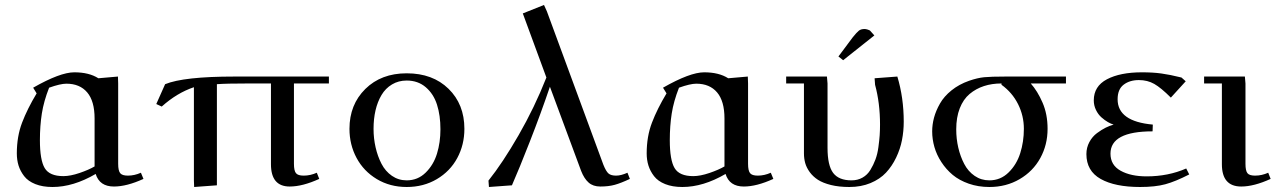

<svg xmlns="http://www.w3.org/2000/svg" viewBox="-20 -748 5169 775"><path d="M47.9 -128.9Q47.9 -197.3 69.1 -252.9Q90.3 -308.6 127.9 -371.1L113.8 -394Q222.7 -456.1 279.8 -456.1Q339.4 -456.1 377 -432.1L456.1 -439L457 -411.1V-86.9Q457 -59.1 465.1 -49.1Q473.1 -39.1 496.1 -39.1Q522.9 -39.1 548.8 -50.8L559.1 -25.9Q491.7 4.9 439.9 4.9Q381.8 4.9 366.2 -45.9Q275.9 6.8 191.9 6.8Q151.9 6.8 122.6 -4.9Q93.3 -16.6 77.6 -36.9Q62 -57.1 54.9 -79.8Q47.9 -102.5 47.9 -128.9ZM141.1 -182.1Q141.1 -102.1 160.4 -69.6Q179.7 -37.1 235.8 -37.1Q264.2 -37.1 301.3 -49.8Q338.4 -62.5 361.8 -76.2V-270Q361.8 -339.8 332 -375Q302.2 -410.2 248 -410.2Q223.6 -410.2 178.2 -394Q156.7 -339.4 148.9 -289.8Q141.1 -240.2 141.1 -182.1Z M610.8 -328.1 646.5 -408.2Q721.2 -439 926.8 -439H1307.6V-411.1H1166.5V-86.9Q1166.5 -59.1 1174.6 -49.1Q1182.6 -39.1 1205.6 -39.1Q1232.9 -39.1 1258.8 -50.8L1268.6 -25.9Q1201.2 4.9 1149.4 4.9Q1073.7 4.9 1073.7 -85V-411.1H983.4Q892.6 -411.1 855.5 -408.2V0L763.7 6.8L762.7 -19V-396Q694.3 -373 632.8 -317.9Z M1390.6 -228Q1390.6 -325.7 1454.6 -388.9Q1518.6 -452.1 1621.6 -452.1Q1726.6 -452.1 1790.5 -389.6Q1854.5 -327.1 1854.5 -228Q1854.5 -163.6 1825.7 -110.1Q1796.9 -56.6 1743.2 -24.9Q1689.5 6.8 1621.6 6.8Q1554.2 6.8 1501 -25.1Q1447.8 -57.1 1419.2 -110.6Q1390.6 -164.1 1390.6 -228ZM1487.8 -228Q1487.8 -189.5 1496.1 -153.1Q1504.4 -116.7 1520 -86.7Q1535.6 -56.6 1562 -38.3Q1588.4 -20 1621.6 -20Q1666.5 -20 1698.2 -51.3Q1730 -82.5 1743.9 -127.9Q1757.8 -173.3 1757.8 -226.1Q1757.8 -282.2 1743.9 -325.7Q1730 -369.1 1698.5 -396Q1667 -422.9 1621.6 -422.9Q1588.4 -422.9 1562.3 -407.2Q1536.1 -391.6 1520 -364.5Q1503.9 -337.4 1495.8 -302.7Q1487.8 -268.1 1487.8 -228Z M1951.7 -19Q2008.8 -90.3 2073.2 -202.1Q2137.7 -314 2185.5 -435.1L2090.3 -693.8L2175.8 -728L2187.5 -702.1L2415.5 -83Q2426.3 -56.2 2436.3 -47.6Q2446.3 -39.1 2466.8 -39.1Q2486.8 -39.1 2512.7 -50.8L2522.5 -25.9Q2486.3 -8.8 2461.4 -2Q2436.5 4.9 2403.3 4.9Q2374 4.9 2356 -11Q2337.9 -26.9 2325.7 -58.1L2199.7 -397.9Q2163.1 -290 2119.1 -177.7Q2075.2 -65.4 2046.4 0L1953.6 6.8Z M2590.3 -128.9Q2590.3 -197.3 2611.6 -252.9Q2632.8 -308.6 2670.4 -371.1L2656.2 -394Q2765.1 -456.1 2822.3 -456.1Q2881.8 -456.1 2919.4 -432.1L2998.5 -439L2999.5 -411.1V-86.9Q2999.5 -59.1 3007.6 -49.1Q3015.6 -39.1 3038.6 -39.1Q3065.4 -39.1 3091.3 -50.8L3101.6 -25.9Q3034.2 4.9 2982.4 4.9Q2924.3 4.9 2908.7 -45.9Q2818.4 6.8 2734.4 6.8Q2694.3 6.8 2665 -4.9Q2635.7 -16.6 2620.1 -36.9Q2604.5 -57.1 2597.4 -79.8Q2590.3 -102.5 2590.3 -128.9ZM2683.6 -182.1Q2683.6 -102.1 2702.9 -69.6Q2722.2 -37.1 2778.3 -37.1Q2806.6 -37.1 2843.8 -49.8Q2880.9 -62.5 2904.3 -76.2V-270Q2904.3 -339.8 2874.5 -375Q2844.7 -410.2 2790.5 -410.2Q2766.1 -410.2 2720.7 -394Q2699.2 -339.4 2691.4 -289.8Q2683.6 -240.2 2683.6 -182.1Z M3153.3 -411.1V-439H3317.9L3320.3 -411.1V-150.9Q3320.3 -80.1 3343 -50Q3365.7 -20 3417 -20Q3441.9 -20 3461.4 -31Q3481 -42 3493.2 -62Q3505.4 -82 3513.7 -104.2Q3522 -126.5 3525.6 -153.8Q3529.3 -181.2 3530.8 -201.9Q3532.2 -222.7 3532.2 -245.1Q3532.2 -332 3512.2 -405.8L3510.3 -432.1L3602.1 -439Q3627.9 -353.5 3627.9 -256.8Q3627.9 -218.8 3620.8 -182.6Q3613.8 -146.5 3597.2 -111.8Q3580.6 -77.1 3556.2 -51Q3531.7 -24.9 3493.7 -9Q3455.6 6.8 3408.2 6.8Q3366.7 6.8 3334.2 -1.2Q3301.8 -9.3 3281.7 -22.2Q3261.7 -35.2 3248.5 -53.2Q3235.4 -71.3 3230.2 -89.8Q3225.1 -108.4 3225.1 -128.9V-411.1ZM3364.3 -520 3421.9 -597.2Q3438 -617.2 3446.5 -624Q3455.1 -630.9 3469.2 -630.9Q3474.6 -630.9 3480.5 -629.2Q3486.3 -627.4 3489.3 -626L3492.2 -624L3509.3 -605L3383.3 -504.9Z M3742.7 -217.8Q3742.7 -245.1 3750.2 -273.2Q3757.8 -301.3 3774.2 -330.1Q3790.5 -358.9 3820.8 -383.3Q3851.1 -407.7 3891.6 -421.9Q3925.3 -433.6 3952.6 -436.3Q3980 -439 4038.6 -439H4282.7V-411.1H4140.6Q4168 -380.4 4188.2 -333.7Q4208.5 -287.1 4208.5 -228Q4208.5 -163.6 4179.2 -110.1Q4149.9 -56.6 4095.7 -24.9Q4041.5 6.8 3973.6 6.8Q3928.7 6.8 3890.4 -6.6Q3852.1 -20 3825.4 -42.2Q3798.8 -64.5 3779.8 -93.8Q3760.7 -123 3751.7 -154.5Q3742.7 -186 3742.7 -217.8ZM3839.8 -226.1Q3839.8 -187.5 3848.1 -151.9Q3856.4 -116.2 3872.1 -86.2Q3887.7 -56.2 3914.1 -38.1Q3940.4 -20 3973.6 -20Q4018.6 -20 4051 -51.8Q4083.5 -83.5 4098.1 -129.6Q4112.8 -175.8 4112.8 -228Q4112.8 -280.8 4089.4 -327.6Q4065.9 -374.5 4022.5 -405.8V-411.1Q3983.9 -411.1 3951.7 -400.6Q3919.4 -390.1 3893.8 -368.7Q3868.2 -347.2 3854 -310.8Q3839.8 -274.4 3839.8 -226.1Z M4365.2 -126Q4365.2 -152.3 4377.2 -174.6Q4389.2 -196.8 4408 -210.7Q4426.8 -224.6 4443.1 -232.7Q4459.5 -240.7 4475.1 -245.1Q4464.4 -248 4451.7 -255.4Q4439 -262.7 4425.8 -274.4Q4412.6 -286.1 4403.8 -304.2Q4395 -322.3 4395 -342.8Q4395 -399.9 4448.2 -428Q4501.5 -456.1 4589.4 -456.1Q4633.8 -456.1 4667.7 -451.4Q4701.7 -446.8 4749 -435.1L4766.1 -419.9L4706.1 -354Q4666.5 -393.6 4639.2 -409.2Q4611.8 -424.8 4577.1 -424.8Q4540 -424.8 4515.6 -406.2Q4491.2 -387.7 4491.2 -347.2Q4491.2 -257.8 4633.3 -245.1L4632.3 -217.8Q4462.4 -217.8 4462.4 -127.9Q4462.4 -81.5 4503.4 -58.8Q4544.4 -36.1 4608.4 -36.1Q4695.3 -36.1 4768.1 -67.9L4780.3 -43.9Q4724.1 -15.1 4683.6 -4.2Q4643.1 6.8 4582 6.8Q4480.5 6.8 4422.9 -25.6Q4365.2 -58.1 4365.2 -126Z M4840.3 -411.1V-439H5004.9L5007.3 -411.1V-86.9Q5007.3 -59.1 5015.1 -49.1Q5022.9 -39.1 5045.9 -39.1Q5073.2 -39.1 5099.1 -50.8L5108.9 -25.9Q5041.5 4.9 4990.2 4.9Q4912.1 4.9 4912.1 -85V-411.1Z"/></svg>

Font: Dehuti Alt
Style: Bold
Weight: 700
Version: Version 1.2